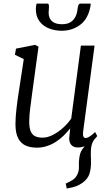

<svg xmlns="http://www.w3.org/2000/svg" viewBox="-20 -816 616 1074"><path d="M353.5 238.5 347.5 211Q370 201 385.2 191.2Q400.5 181.5 410 165Q423 143 421.5 112.5Q420 82 426.5 51.5Q431 30.5 445 13Q459 -4.5 467 -15.5L517.5 -48.5Q497.5 -26 492.2 -2.8Q487 20.5 488 52.5Q488.5 63.5 488.8 74.5Q489 85.5 489 95.5Q489 129.5 480 157.2Q471 185 441.5 206.5Q425.5 218 406.2 225.5Q387 233 353.5 238.5ZM186 10Q150 10 123.2 -2Q96.5 -14 81.5 -42.8Q66.5 -71.5 66.5 -122.5Q66.5 -140 67.8 -160.8Q69 -181.5 71.8 -204.8Q74.5 -228 77.5 -251.2Q80.5 -274.5 84 -295.5L113 -485.5L63.5 -509.5L69.5 -544L176.5 -565L195.5 -555L159.5 -291.5Q157 -270.5 154.2 -250.2Q151.5 -230 149 -211Q146.5 -192 145 -173Q143.5 -154 143.5 -135.5Q143.5 -98.5 152.8 -79.2Q162 -60 178.8 -53Q195.5 -46 218 -46Q246.5 -46 276.8 -61.8Q307 -77.5 333.8 -102Q360.5 -126.5 378.5 -153L432.5 -561H509L445 -80Q442.5 -61.5 446.5 -52.8Q450.5 -44 458 -44Q468 -44 481 -52Q494 -60 512 -77.5L524 -55Q520 -48.5 504.5 -33Q489 -17.5 466 -4.2Q443 9 415.5 9Q388.5 9 376 -9Q363.5 -27 368.5 -57Q368.5 -58.5 369 -62.8Q369.5 -67 370.2 -72.8Q371 -78.5 371.5 -84.5Q372 -90.5 372.5 -95.5L371.5 -96.5Q356 -77 336.5 -57.8Q317 -38.5 293.5 -23.2Q270 -8 243 1Q216 10 186 10ZM245 -796Q251 -796 252.5 -790.5Q254 -785 254 -777Q254 -770 253 -761Q252 -752 252 -745Q252 -715 270.2 -697.8Q288.5 -680.5 327 -680.5Q355 -680.5 373.2 -691.2Q391.5 -702 401.5 -721.5Q411.5 -741 414 -766.5Q415 -777 418.5 -786.5Q422 -796 430 -796H487Q487 -792.5 487 -789Q487 -785.5 486 -781Q473 -710.5 428.5 -677.2Q384 -644 325.5 -644Q287 -644 254 -657Q221 -670 200.8 -697Q180.5 -724 180.5 -765.5Q180.5 -773 181.5 -780.8Q182.5 -788.5 184.5 -796Z"/></svg>

Font: Merriweather 20pt Light
Style: Italic
Weight: 300
Italic angle: -7.8°
Version: Version 2.101